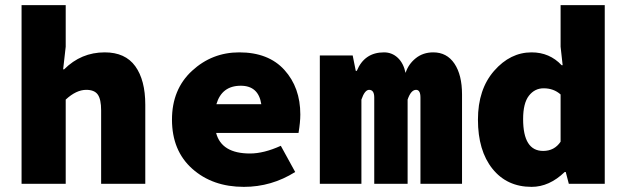

<svg xmlns="http://www.w3.org/2000/svg" viewBox="-20 -716 2440 748"><path d="M64 0V-696H236V-534L226 -446H230Q296 -512 388 -512Q468 -512 507 -458Q546 -404 546 -308V0H374V-286Q374 -329 361 -347.5Q348 -366 316 -366Q277 -366 236 -328V0Z M930 12Q808 12 729 -58.5Q650 -129 650 -250Q650 -368 728 -440Q806 -512 912 -512Q1026 -512 1088 -443.5Q1150 -375 1150 -270Q1150 -240 1143 -198H822Q843 -118 954 -118Q1008 -118 1074 -148L1130 -46Q1038 12 930 12ZM918 -382Q844 -382 823 -310H998Q987 -382 918 -382Z M1226 0V-500H1354L1366 -440H1370Q1400 -512 1476 -512Q1507 -512 1529.5 -491Q1552 -470 1560 -432Q1571 -466 1599.5 -489Q1628 -512 1668 -512Q1721 -512 1750.5 -468Q1780 -424 1780 -348V0H1618V-336Q1618 -366 1601 -366Q1581 -366 1568 -328V0H1438V-336Q1438 -366 1418 -366Q1401 -366 1388 -328V0Z M2051 12Q1955 12 1898.5 -58.5Q1842 -129 1842 -250Q1842 -368 1905 -440Q1968 -512 2051 -512Q2121 -512 2168 -462H2172L2164 -534V-696H2336V0H2196L2184 -46H2180Q2120 12 2051 12ZM2096 -128Q2140 -128 2164 -164V-348Q2137 -372 2098 -372Q2063 -372 2040.5 -343Q2018 -314 2018 -252Q2018 -128 2096 -128Z"/></svg>

Font: TypoPRO Source Code Pro
Style: Regular
Weight: 900
Monospace: yes
Designer: Paul D. Hunt, Teo Tuominen
Foundry: Adobe Systems Incorporated
Version: Version 2.010;PS 1.0;hotconv 1.0.84;makeotf.lib2.5.63406